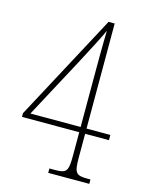

<svg xmlns="http://www.w3.org/2000/svg" viewBox="-110 -781 644 849"><g transform="rotate(15 212.5 -357.0)"><path d="M195 -20V0H383V-20H370C316 -20 308 -29 308 -101V-209H417V-233H308V-714H280L19 -226V-209H281V-101C281 -29 273 -20 220 -20ZM281 -233H51L200 -511C222 -553 275 -653 283 -674C281 -610 281 -503 281 -445Z"/></g></svg>

Font: Noto Serif Sinhala ExtraCondensed Thin
Style: Regular
Weight: 100
Width: 2
Designer: Jelle Bosma - Monotype Design Team
Foundry: Monotype Imaging Inc.
Version: Version 2.007